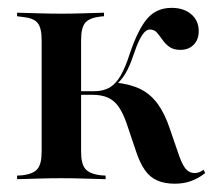

<svg xmlns="http://www.w3.org/2000/svg" viewBox="-20 -447 546 479"><path d="M83.9 -207.3V-346.8Q83.9 -378.2 73.4 -390.3Q62.9 -402.4 35.5 -404.8L22.6 -406.5V-415.3Q54.8 -414.5 80.2 -413.7Q105.6 -412.9 133.1 -412.9Q159.7 -412.9 184.3 -413.7Q208.9 -414.5 239.5 -415.3V-406.5L229.8 -405.6Q203.2 -402.4 192.7 -390.3Q182.3 -378.2 182.3 -346.8V-207.3ZM133.1 -2.4Q105.6 -2.4 80.2 -1.6Q54.8 -0.8 22.6 0V-8.9L35.5 -9.7Q62.9 -12.9 73.4 -25.4Q83.9 -37.9 83.9 -68.5V-207.3H182.3V-68.5Q182.3 -37.9 193.1 -25.4Q204 -12.9 231.5 -9.7L243.5 -8.9V0Q211.3 -0.8 185.9 -1.6Q160.5 -2.4 133.1 -2.4ZM416.1 11.3Q390.3 11.3 372.2 3.2Q354 -4.8 341.5 -22.6Q329 -40.3 319.4 -69.4L295.2 -141.1Q286.3 -166.1 275.4 -181.5Q264.5 -196.8 248.8 -203.6Q233.1 -210.5 210.5 -210.5H175.8V-219.4H213.7Q237.1 -219.4 252.8 -228.2Q268.5 -237.1 280.6 -257.7Q292.7 -278.2 304 -313.7Q324.2 -373.4 347.2 -400.4Q370.2 -427.4 408.1 -427.4Q438.7 -427.4 457.3 -411.3Q475.8 -395.2 475.8 -369.4Q475.8 -348.4 463.3 -335.5Q450.8 -322.6 429.8 -322.6Q412.9 -322.6 402.4 -330.2Q391.9 -337.9 385.1 -348Q378.2 -358.1 371.4 -365.7Q364.5 -373.4 354 -373.4Q347.6 -373.4 341.5 -367.7Q335.5 -362.1 328.2 -348Q321 -333.9 312.1 -307.3Q303.2 -280.6 292.7 -263.3Q282.3 -246 268.5 -234.7L267.7 -241.1Q305.6 -237.1 330.6 -224.6Q355.6 -212.1 373.4 -187.9Q391.1 -163.7 404 -125L423.4 -68.5Q433.1 -38.7 442.3 -27Q451.6 -15.3 466.1 -15.3Q476.6 -15.3 487.9 -23.4L491.9 -15.3Q475.8 -2.4 457.3 4.4Q438.7 11.3 416.1 11.3Z"/></svg>

Font: Playfair 144pt SemiCondensed SemiBold
Style: Regular
Weight: 600
Width: 4
Designer: Claus Eggers Sørensen
Foundry: Claus Eggers Sørensen
Version: Version 2.203